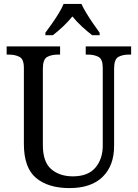

<svg xmlns="http://www.w3.org/2000/svg" viewBox="-20 -951 704 981"><path d="M335 10Q226 10 164 -42Q102 -94 102 -216V-604Q102 -649 79.5 -660.5Q57 -672 26 -672H14V-714H287V-672H275Q243 -672 221 -660Q199 -648 199 -600V-210Q199 -123 242 -86.5Q285 -50 352 -50Q430 -50 467.5 -94.5Q505 -139 505 -207V-604Q505 -649 483 -660.5Q461 -672 430 -672H418V-714H650V-672H638Q606 -672 584.5 -660Q563 -648 563 -600V-205Q563 -105 504.5 -47.5Q446 10 335 10ZM212 -784Q226 -803 244.5 -829Q263 -855 279.5 -882Q296 -909 305 -931H396Q406 -909 422.5 -882Q439 -855 457 -829Q475 -803 489 -784V-771H451Q425 -791 398 -816Q371 -841 350 -867Q329 -841 302.5 -816Q276 -791 250 -771H212Z"/></svg>

Font: Noto Serif SemiCondensed
Style: Regular
Weight: 400
Width: 4
Designer: Monotype Design Team
Foundry: Monotype Imaging Inc.
Version: Version 2.013